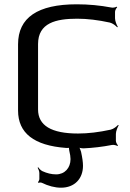

<svg xmlns="http://www.w3.org/2000/svg" viewBox="-20 -680 604 893"><path d="M339 -593C386 -593 436 -587 491 -575C504 -572 519 -560 525 -553L528 -555C523 -563 515 -582 515 -595V-625C515 -632 521 -643 525 -646L523 -649C518 -646 505 -643 498 -645C445 -655 392 -660 337 -660C155 -660 64 -598 64 -474V-166C64 -61 138 -3 287 8C292 9 303 8 305 6L302 3C300 5 301 15 302 20C306 36 308 50 308 60C308 101 281 131 241 131C220 131 199 126 177 116C169 112 161 103 158 98L155 100C158 105 163 116 163 125V153C163 157 159 165 157 167L159 171C161 169 170 168 174 170C205 185 235 193 264 193C326 193 366 152 366 91C366 75 363 53 357 26C355 18 350 5 345 1L342 4C347 8 361 10 369 10C412 8 456 3 502 -6C509 -7 522 -4 526 -1L529 -4C525 -7 519 -18 519 -25V-57C519 -70 527 -89 532 -97L529 -99C523 -92 508 -80 495 -77C440 -65 390 -59 343 -59C219 -59 157 -96 157 -171V-475C157 -574 241 -593 339 -593Z"/></svg>

Font: Gamestation Storm
Style: Regular
Weight: 400
Designer: Jonas Hecksher
Foundry: Jonas Hecksher, Playtypeª, e-types AS
Version: Version 1.003